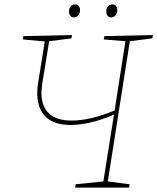

<svg xmlns="http://www.w3.org/2000/svg" viewBox="-20 -851 714 871"><path d="M671 -677 569 -664 469 -28 568 -15 566 0H321L323 -15L449 -28L497 -331Q444 -308 393 -296Q342 -284 300 -284Q224 -284 186.5 -322Q149 -360 149 -428Q149 -454 153 -475L183 -663L84 -672L86 -687L307 -692L304 -677L203 -664L172 -474Q168 -442 168 -430Q168 -369 202 -336.5Q236 -304 305 -304Q390 -304 500 -350L549 -664L451 -672L453 -687L674 -692ZM293 -799Q293 -813 301 -822Q309 -831 321 -831Q331 -831 337 -824Q343 -817 343 -805Q343 -791 335 -781.5Q327 -772 315 -772Q305 -772 299 -779.5Q293 -787 293 -799ZM462 -799Q462 -813 470 -822Q478 -831 490 -831Q500 -831 506 -824Q512 -817 512 -805Q512 -791 504 -781.5Q496 -772 484 -772Q474 -772 468 -779.5Q462 -787 462 -799Z"/></svg>

Font: Bitter Pro Thin
Style: Italic
Weight: 250
Italic angle: -9°
Designer: Sol Matas, and Bitter project Authors
Foundry: Sol Matas
Version: Version 1.010